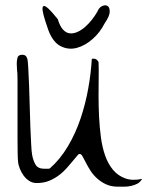

<svg xmlns="http://www.w3.org/2000/svg" viewBox="-20 -700 574 722"><path d="M280.3 -121.1Q279.3 -121.1 277.3 -120.6Q275.4 -120.1 274.4 -119.1Q256.8 -98.6 240.2 -78.6Q223.6 -58.6 206.1 -44.4Q188.5 -30.3 167 -21Q145.5 -11.7 118.2 -11.7Q102.5 -11.7 90.3 -19.5Q78.1 -27.3 69.3 -39.1Q60.5 -50.8 54.7 -65.4Q48.8 -80.1 47.9 -92.8Q46.9 -99.6 46.4 -124Q45.9 -148.4 45.9 -182.6V-333Q45.9 -370.1 45.9 -398.9Q45.9 -427.7 43.9 -439.5Q43.9 -441.4 43.5 -449.7Q43 -458 43 -460.9Q43 -472.7 45.9 -483.4Q48.8 -494.1 64.5 -494.1Q71.3 -494.1 75.7 -490.7Q80.1 -487.3 83 -478.5Q85 -469.7 86.4 -442.4Q87.9 -415 89.4 -377.9Q90.8 -340.8 91.8 -299.8Q92.8 -258.8 94.2 -222.2Q95.7 -185.5 97.2 -157.7Q98.6 -129.9 100.6 -119.1Q102.5 -107.4 106 -97.7Q109.4 -87.9 113.8 -80.6Q118.2 -73.2 126.5 -69.3Q134.8 -65.4 146.5 -65.4Q149.4 -65.4 157.2 -65.4Q165 -65.4 167 -66.4Q206.1 -100.6 235.4 -149.9Q264.6 -199.2 283.2 -254.9Q301.8 -310.5 312 -368.2Q322.3 -425.8 325.2 -478.5Q325.2 -478.5 327.6 -479Q330.1 -479.5 331.1 -479.5Q337.9 -479.5 342.3 -476.6Q346.7 -473.6 350.6 -466.8Q351.6 -443.4 351.1 -409.7Q350.6 -376 350.6 -338.9Q350.6 -301.8 352.5 -261.7Q354.5 -221.7 359.4 -184.1Q364.3 -146.5 375.5 -114.7Q386.7 -83 405.3 -61Q423.8 -39.1 450.7 -29.3Q477.5 -19.5 514.6 -27.3Q506.8 -14.6 496.6 -9.3Q486.3 -3.9 473.6 -1Q460.9 2 448.2 2H422.9Q397.5 2 377.9 -7.3Q358.4 -16.6 343.8 -30.3Q329.1 -43.9 319.3 -59.6Q309.6 -75.2 302.7 -88.9Q295.9 -102.5 290.5 -111.8Q285.2 -121.1 280.3 -121.1ZM162.1 -585.9Q149.4 -622.1 144 -642.6Q138.7 -663.1 140.1 -670.9Q141.6 -678.7 147.5 -677.2Q153.3 -675.8 161.6 -668Q169.9 -660.2 179.2 -649.4Q188.5 -638.7 197.3 -627.9Q205.1 -601.6 216.8 -588.9Q228.5 -576.2 242.2 -574.7Q255.9 -573.2 270.5 -579.6Q285.2 -585.9 299.3 -598.1Q313.5 -610.4 325.7 -626Q337.9 -641.6 346.7 -657.2Q352.5 -671.9 364.3 -677.2Q376 -682.6 384.3 -677.7Q392.6 -672.9 392.6 -656.2Q392.6 -639.6 373 -611.3Q356.4 -578.1 328.1 -553.2Q299.8 -528.3 269 -520Q238.3 -511.7 209 -525.9Q179.7 -540 162.1 -585.9Z"/></svg>

Font: The Girl Next Door
Style: Regular
Weight: 400
Designer: Kimberly Geswein
Foundry: Kimberly Geswein
Version: Version 1.002 2010